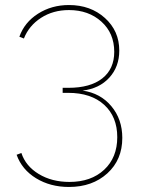

<svg xmlns="http://www.w3.org/2000/svg" viewBox="-20 -596 561 763"><path d="M308 -236Q379 -226 422.5 -174Q466 -122 466 -48Q466 39 406.5 93Q347 147 254 147Q180 147 123.5 112.5Q67 78 46 19L65 12Q82 64 134 95.5Q186 127 256 127Q342 127 394 78.5Q446 30 446 -51Q446 -132 394 -179.5Q342 -227 251 -227H229V-247H252Q339 -247 386.5 -284.5Q434 -322 434 -390Q434 -464 383 -510Q332 -556 254 -556Q191 -556 143 -525Q95 -494 75 -443L57 -450Q77 -507 131 -541.5Q185 -576 254 -576Q340 -576 397 -524.5Q454 -473 454 -395Q454 -331 414.5 -287.5Q375 -244 308 -236Z"/></svg>

Font: Raleway
Style: Thin
Weight: 100
Designer: Matt McInerney, Pablo Impallari, Rodrigo Fuenzalida
Foundry: Matt McInerney, Pablo Impallari, Rodrigo Fuenzalida
Version: Version 3.000